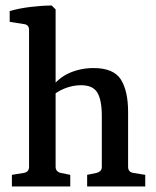

<svg xmlns="http://www.w3.org/2000/svg" viewBox="-20 -674 564 694"><path d="M23 0V-42L66 -49Q85 -52 85 -71V-566Q85 -585 66 -587L15 -595V-634Q49 -644 91 -649Q133 -654 167 -654L181 -640V-71Q181 -54 199 -49L234 -42V0ZM295 0V-42L329 -49Q337 -51 342.5 -56Q348 -61 348 -71V-255Q348 -312 332 -339Q316 -366 273 -366Q243 -366 213 -354Q183 -342 158 -318L160 -351Q191 -393 231.5 -410.5Q272 -428 318 -428Q391 -428 417 -386.5Q443 -345 443 -269V-71Q443 -52 462 -49L505 -42V0Z"/></svg>

Font: Rasa Medium
Style: Regular
Weight: 500
Designer: Anna Giedrys (Yrsa+Rasa design), David Brezina (Yrsa art-direction, Rasa art-direction, design)
Foundry: Rosetta Type Foundry
Version: Version 2.004